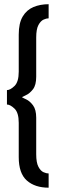

<svg xmlns="http://www.w3.org/2000/svg" viewBox="-20 -725 274 912"><path d="M211 166.5Q146 166.5 107.5 132.5Q69 98.5 69 21.5V-141.5Q69 -190 48.8 -209.2Q28.5 -228.5 13 -228.5V-297Q28.5 -297 48.8 -316.5Q69 -336 69 -384.5V-560.5Q69 -615 87.8 -646.5Q106.5 -678 138.8 -691.5Q171 -705 211 -705V-638Q200.5 -638 186.8 -631.8Q173 -625.5 162.5 -606Q152 -586.5 152 -546.5V-360.5Q152 -321 136.8 -301.2Q121.5 -281.5 104.8 -273.8Q88 -266 84 -263.5Q88 -260.5 104.8 -252.8Q121.5 -245 136.8 -224.8Q152 -204.5 152 -165.5V7.5Q152 47.5 162.5 67.2Q173 87 186.8 93Q200.5 99 211 99Z"/></svg>

Font: Anybody Condensed Medium
Style: Regular
Weight: 500
Width: 3
Designer: Tyler Finck
Foundry: Etcetera Type Company
Version: Version 1.010; ttfautohint (v1.8.3) -l 8 -r 50 -G 200 -x 14 